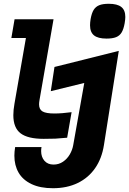

<svg xmlns="http://www.w3.org/2000/svg" viewBox="-20 -737 682 1015"><path d="M50.5 -128Q50.5 -155.5 56.5 -189L117 -536H40L57 -635H263L189 -209Q186.5 -195 186.5 -185.5Q186.5 -158.5 205 -147.8Q223.5 -137 268 -137Q306.5 -137 358.5 -144L335 -9Q294.5 -5 272.2 -4Q250 -3 211 -3Q127 -3 88.8 -32.2Q50.5 -61.5 50.5 -128ZM197.5 61.5Q197.5 93 215 113Q232.5 133 263 133Q291 133 313 118Q335 103 348.8 79.5Q362.5 56 367 30.5L425.5 -298.5L248.5 -255L268 -383L608 -468L529.5 29.5Q518.5 100.5 483 151.8Q447.5 203 390.8 230.5Q334 258 260 258Q192.5 258 146.8 236.2Q101 214.5 78.5 176Q56 137.5 56 86Q56 65.5 60 40.5H199.5Q197.5 50 197.5 61.5ZM456 -603.5Q456 -618 459 -636Q464.5 -667.5 475.2 -684.8Q486 -702 504.8 -709.5Q523.5 -717 555 -717Q600 -717 621.2 -700.2Q642.5 -683.5 642.5 -647Q642.5 -635 639 -614Q633.5 -583 623 -565.5Q612.5 -548 593.5 -540.5Q574.5 -533 543 -533Q498 -533 477 -550Q456 -567 456 -603.5Z"/></svg>

Font: JuliaMono Black
Style: Italic
Weight: 900
Italic angle: -9°
Monospace: yes
Designer: cormullion
Foundry: corm
Version: Version 0.057; ttfautohint (v1.8.4)